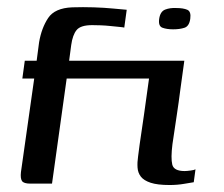

<svg xmlns="http://www.w3.org/2000/svg" viewBox="-20 -526 642 550"><path d="M51 -352H85L92 -405Q99 -446 118 -474.5Q137 -503 187 -505Q218 -506 248.5 -505Q279 -504 304.5 -501.5Q330 -499 343 -498L336 -447Q332 -448 321 -449Q310 -450 296 -451.5Q282 -453 268 -453.5Q254 -454 244 -454Q211 -454 199.5 -440Q188 -426 184 -397L178 -352H415L408 -301H171L129 0H67Q48 0 43 -7.5Q38 -15 40 -33L78 -301H44ZM508 -352Q501 -304 496.5 -268.5Q492 -233 486.5 -197Q481 -161 474 -113Q469 -73 473.5 -54.5Q478 -36 509 -36Q515 -36 526 -37.5Q537 -39 540 -41L535 -4Q528 -3 508 0.5Q488 4 466 4Q431 4 411.5 -2.5Q392 -9 383.5 -20Q375 -31 374 -46Q373 -61 375.5 -77.5Q378 -94 380 -112Q387 -157 392.5 -197.5Q398 -238 403.5 -276.5Q409 -315 414 -352Q438 -352 461.5 -352Q485 -352 508 -352ZM436 -472Q439 -493 453 -498.5Q467 -504 485 -503Q505 -503 516.5 -498Q528 -493 525 -472Q522 -451 508.5 -446.5Q495 -442 476 -442Q458 -442 445.5 -446.5Q433 -451 436 -472Z"/></svg>

Font: Genos Medium
Style: Italic
Weight: 500
Italic angle: -8°
Designer: Robert E. Leuschke
Foundry: Robert E. Leuschke
Version: Version 1.010